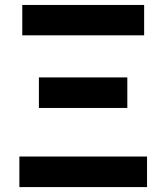

<svg xmlns="http://www.w3.org/2000/svg" viewBox="-20 -761 676 781"><path d="M58.8 0V-124.3H578.1V0ZM138.2 -321.9V-446.1H497.9V-321.9ZM70.6 -617.3V-740.8H566.3V-617.3Z"/></svg>

Font: Noto Sans HK Thin
Style: Regular
Weight: 100
Designer: Ryoko NISHIZUKA 西塚涼子 (kana, bopomofo & ideographs); Paul D. Hunt (Latin, Greek & Cyrillic); Sandoll Communications 산돌커뮤니
Foundry: Adobe
Version: Version 2.004-H2;hotconv 1.0.118;makeotfexe 2.5.65603